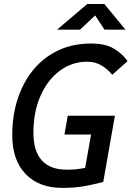

<svg xmlns="http://www.w3.org/2000/svg" viewBox="-20 -918 650 948"><path d="M288.6 9.8Q171.9 9.8 106.2 -59.1Q40.5 -127.9 40.5 -250.5Q40.5 -348.1 67.6 -430.7Q94.7 -513.2 145.5 -574.5Q196.3 -635.7 268.1 -669.4Q339.8 -703.1 429.7 -703.1Q499 -703.1 541.3 -678.5Q583.5 -653.8 609.9 -616.2L534.2 -548.8Q512.2 -576.2 481.4 -594.7Q450.7 -613.3 410.2 -613.3Q335 -613.3 274.9 -568.4Q214.8 -523.4 179.9 -444.6Q145 -365.7 145 -263.2Q145 -80.1 311 -80.1Q335.9 -80.1 358.4 -82.5Q380.9 -85 400.4 -88.9L429.7 -253.9H298.3L314.5 -346.7H547.4L489.7 -19.5Q467.3 -13.2 412.1 -1.7Q356.9 9.8 288.6 9.8ZM261.7 -771.5 411.1 -898.4H495.1L599.6 -771.5H496.1L449.7 -841.8L375 -771.5Z"/></svg>

Font: Cascadia Code NF
Style: Italic
Weight: 400
Italic angle: -10°
Monospace: yes
Designer: Aaron Bell
Foundry: Saja Typeworks
Version: Version 2404.023; ttfautohint (v1.8.4)